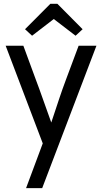

<svg xmlns="http://www.w3.org/2000/svg" viewBox="-20 -755 537 1011"><path d="M282.2 -734.9 415 -601.1 377.9 -566.9 263.2 -654.8 148.9 -566.9 111.8 -601.1 245.1 -734.9ZM205.1 0 9.8 -514.2H103L168.9 -335L186 -289.1L250 -109.9L271 -172.9Q275.9 -188 292.5 -237.5Q309.1 -287.1 327.1 -335L394 -514.2H487.8L202.1 235.8H117.2Z"/></svg>

Font: Sarala
Style: Regular
Weight: 400
Designer: Andres Torresi
Foundry: Huerta Tipografica
Version: Version 1.004;PS 001.003;hotconv 1.0.70;makeotf.lib2.5.58329